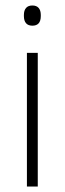

<svg xmlns="http://www.w3.org/2000/svg" viewBox="-20 -679 235 699"><path d="M78 0V-486.5H117.5V0ZM98 -585.5Q82.5 -585.5 74.8 -594.5Q67 -603.5 67 -620.5V-624.5Q67 -641 74.8 -650Q82.5 -659 98 -659Q113 -659 120.8 -650Q128.5 -641 128.5 -624.5V-620.5Q128.5 -603 120.8 -594.2Q113 -585.5 98 -585.5Z"/></svg>

Font: Anek Odia ExtraLight
Style: Regular
Weight: 250
Designer: Yesha Goshar & Mahesh Sahu (Odia), Yesha Goshar (Latin)
Foundry: Ek Type
Version: Version 1.003